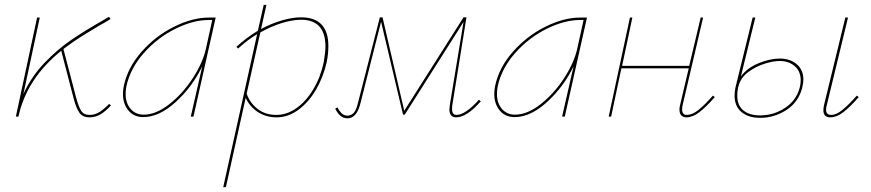

<svg xmlns="http://www.w3.org/2000/svg" viewBox="-20 -478 3569 787"><path d="M435 -46Q412 -21 391.5 -9Q371 3 347 3Q320 3 306.5 -14.5Q293 -32 282 -74L231 -270Q90 -156 56 -2V0H45L132 -406H143L76 -93Q109 -165 163 -221Q217 -277 273 -315Q329 -353 403 -395Q409 -398 414.5 -402Q420 -406 427 -409L433 -400Q408 -384 390 -375Q380 -369 331.5 -339.5Q283 -310 240 -277L292 -78Q303 -38 313.5 -22.5Q324 -7 347 -7Q370 -7 389 -19.5Q408 -32 427 -52Z M864 -406 773 0H762L809 -206Q769 -123 701 -60.5Q633 2 567 2Q529 2 506.5 -25Q484 -52 484 -93Q484 -109 487 -124Q503 -201 560.5 -266Q618 -331 693.5 -368.5Q769 -406 836 -406ZM824 -278 850 -396H835Q772 -396 699 -360Q626 -324 570 -261Q514 -198 498 -124Q495 -108 495 -93Q495 -55 515.5 -31.5Q536 -8 569 -8Q619 -8 673.5 -50.5Q728 -93 769.5 -156.5Q811 -220 824 -278Z M1326 -289Q1326 -257 1319 -223Q1306 -164 1276.5 -112.5Q1247 -61 1204.5 -29Q1162 3 1114 3Q1071 3 1037.5 -18.5Q1004 -40 987 -77L906 289H895L1034 -338Q995 -315 956 -279L949 -286Q989 -323 1037 -352L1061 -458H1072L1050 -359Q1093 -382 1136 -394.5Q1179 -407 1214 -407Q1326 -407 1326 -289ZM1314 -287Q1314 -397 1214 -397Q1179 -397 1135 -383.5Q1091 -370 1047 -345L991 -94Q1005 -55 1036.5 -31Q1068 -7 1113 -7Q1156 -7 1195.5 -35Q1235 -63 1264.5 -112.5Q1294 -162 1307 -223Q1314 -265 1314 -287Z M1951 -63Q1893 3 1850 3Q1822 3 1822 -30Q1822 -35 1824 -49L1880 -388L1639 -8H1632L1542 -389L1457 -53Q1442 7 1404 7Q1390 7 1378 -1.5Q1366 -10 1354 -32L1363 -38Q1374 -18 1383.5 -11Q1393 -4 1404 -4Q1419 -4 1429.5 -15Q1440 -26 1447 -55L1537 -407H1548L1637 -24L1880 -407H1892L1834 -47Q1833 -41 1833 -31Q1833 -7 1851 -7Q1887 -7 1943 -69Z M2386 -406 2295 0H2284L2331 -206Q2291 -123 2223 -60.5Q2155 2 2089 2Q2051 2 2028.5 -25Q2006 -52 2006 -93Q2006 -109 2009 -124Q2025 -201 2082.5 -266Q2140 -331 2215.5 -368.5Q2291 -406 2358 -406ZM2346 -278 2372 -396H2357Q2294 -396 2221 -360Q2148 -324 2092 -261Q2036 -198 2020 -124Q2017 -108 2017 -93Q2017 -55 2037.5 -31.5Q2058 -8 2091 -8Q2141 -8 2195.5 -50.5Q2250 -93 2291.5 -156.5Q2333 -220 2346 -278Z M2910 -80Q2874 -39 2846.5 -18Q2819 3 2794 3Q2780 3 2772.5 -5Q2765 -13 2765 -29Q2765 -39 2768 -49L2803 -198H2527L2485 0H2475L2562 -406H2572L2530 -208H2805L2852 -406H2862L2778 -47Q2776 -40 2776 -30Q2776 -7 2795 -7Q2817 -7 2842 -26.5Q2867 -46 2902 -86Z M3273 -152Q3273 -137 3268 -117Q3252 -58 3202.5 -26.5Q3153 5 3096 5Q3047 5 3019 -19Q2991 -43 2991 -86Q2991 -104 2995 -121L3065 -406H3076L3017 -165Q3043 -200 3090 -219Q3137 -238 3176 -238Q3218 -238 3245.5 -215Q3273 -192 3273 -152ZM3262 -149Q3262 -186 3237.5 -207Q3213 -228 3176 -228Q3149 -228 3113 -216.5Q3077 -205 3047 -182.5Q3017 -160 3008 -128L3006 -121Q3002 -104 3002 -86Q3002 -46 3027 -25.5Q3052 -5 3096 -5Q3151 -5 3197.5 -35.5Q3244 -66 3258 -119Q3262 -134 3262 -149ZM3355 -26Q3355 -36 3358 -49L3445 -406H3456L3369 -47Q3366 -37 3366 -28Q3366 -7 3387 -7Q3408 -7 3432.5 -27Q3457 -47 3492 -86L3500 -80Q3464 -39 3436.5 -18Q3409 3 3384 3Q3355 3 3355 -26Z"/></svg>

Font: Ysabeau Hairline
Style: Italic
Weight: 100
Italic angle: -12°
Designer: Christian Thalmann (Catharsis Fonts)
Version: Version 0.003